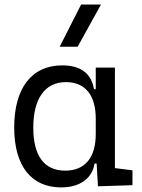

<svg xmlns="http://www.w3.org/2000/svg" viewBox="-20 -815 626 845"><path d="M249.5 9.8C332.5 9.8 386.7 -31.2 396 -95.2H405.3L411.1 4.9L563 0V-65.4L485.8 -75.2V-517.6H401.4V-422.4H393.6C382.8 -489.7 336.9 -527.3 253.9 -527.3C119.6 -527.3 42.5 -427.7 42.5 -253.9C42.5 -84 118.2 9.8 249.5 9.8ZM401.4 -225.1C401.4 -121.1 354 -64 267.1 -64C174.8 -64 126.5 -128.4 126.5 -253.9C126.5 -381.3 178.2 -453.6 270 -453.6C355 -453.6 401.4 -396.5 401.4 -292.5ZM242.7 -609.4H321.8L424.3 -794.9H336.9Z"/></svg>

Font: Cascadia Code SemiLight
Style: Regular
Weight: 350
Monospace: yes
Designer: Aaron Bell
Foundry: Saja Typeworks
Version: Version 2404.023